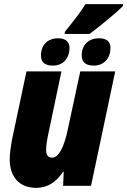

<svg xmlns="http://www.w3.org/2000/svg" viewBox="-20 -898 615 928"><path d="M294 -745 292 -734H413C447 -759 547 -839 575 -870V-878H393C362 -828 330 -790 294 -745ZM236 -581C286 -581 316 -617 316 -667C316 -699 293 -713 261 -713C211 -713 178 -682 178 -629C178 -595 199 -581 236 -581ZM434 -581C484 -581 514 -618 514 -667C514 -700 491 -713 459 -713C408 -713 375 -682 375 -629C375 -595 397 -581 434 -581ZM155 10C210 10 252 -18 285 -68H288L285 0H420L537 -553H368L308 -274C291 -191 265 -136 232 -136C212 -136 203 -149 203 -173C203 -193 207 -222 213 -248L277 -553H108L37 -218C32 -188 27 -155 27 -128C27 -47 70 10 155 10Z"/></svg>

Font: Noto Sans Condensed Black
Style: Italic
Weight: 900
Width: 3
Italic angle: -12°
Designer: Monotype Design Team
Foundry: Monotype Imaging Inc.
Version: Version 2.013